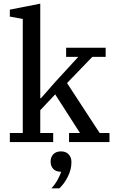

<svg xmlns="http://www.w3.org/2000/svg" viewBox="-20 -780 634 1054"><path d="M34 -50H105V-676L34 -689V-727L201 -760V-241H205L285 -332L410 -468H343V-518H560V-468H487L348 -324L527 -50H581V0H359V-50H419L283 -262L201 -175V-50H272V0H34ZM262 254Q281 234 295 209Q309 184 316 163Q287 163 272.5 147.5Q258 132 258 109V105Q258 82 273 66.5Q288 51 315 51Q342 51 357 67.5Q372 84 372 107V114Q372 149 353.5 187.5Q335 226 306 254H262Z"/></svg>

Font: IBM Plex Serif Text
Style: Regular
Weight: 450
Designer: Mike Abbink, Paul van der Laan, Pieter van Rosmalen
Foundry: Bold Monday
Version: Version 3.001